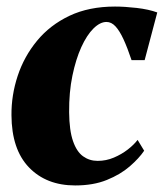

<svg xmlns="http://www.w3.org/2000/svg" viewBox="-20 -555 500 586"><path d="M209.5 11Q121.5 11 68.5 -44Q15.5 -99 15 -203.5Q14.5 -264.5 34 -323.5Q53.5 -382.5 93 -430.5Q132.5 -478.5 192 -506.8Q251.5 -535 331 -535Q360.5 -535 397.2 -530.8Q434 -526.5 460 -517L421.5 -371.5H381.5Q369 -409 357 -435Q345 -461 332.5 -474.5Q320 -488 305 -488Q285.5 -488 265.2 -468Q245 -448 228.2 -411.2Q211.5 -374.5 201 -324Q190.5 -273.5 191 -212.5Q191.5 -157 202.8 -124.5Q214 -92 233.5 -78Q253 -64 278 -64Q304 -64 327.5 -74Q351 -84 369.8 -98.5Q388.5 -113 400 -128L420 -95Q404.5 -72 376 -47.2Q347.5 -22.5 306.2 -5.8Q265 11 209.5 11Z"/></svg>

Font: Merriweather 96pt Black
Style: Italic
Weight: 900
Italic angle: -7.8°
Version: Version 2.101